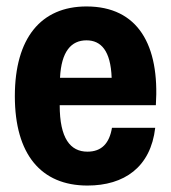

<svg xmlns="http://www.w3.org/2000/svg" viewBox="-20 -565 530 595"><path d="M251 10C365 10 447 -47 461 -169H327C319 -121 295 -95 251 -95C198 -95 165 -136 165 -239H463C475 -425 408 -545 248 -545C107 -545 26 -447 26 -267C26 -87 107 10 251 10ZM248 -440C293 -440 323 -408 326 -324H166C170 -406 201 -440 248 -440Z"/></svg>

Font: Mona Sans SemiCondensed
Style: Bold
Weight: 700
Width: 4
Designer: Deni Anggara
Foundry: GitHub
Version: Version 2.000